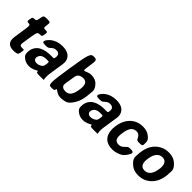

<svg xmlns="http://www.w3.org/2000/svg" viewBox="153 -1754 2768 2768"><g transform="rotate(45 1537.0 -370.0)"><path d="M231 10C248 10 264 9 278 6C316 0 320 -8 328 -57C335 -105 334 -108 316 -107C309 -106 301 -106 293 -106C254 -106 242 -122 248 -161L268 -293C287 -413 293 -425 334 -425C375 -425 380 -430 387 -477C394 -523 391 -528 350 -528C309 -528 306 -534 315 -593C324 -652 319 -658 255 -658C190 -658 183 -652 174 -593C165 -534 160 -528 126 -528C91 -528 86 -523 79 -477C72 -430 75 -425 110 -425C144 -425 146 -412 126 -286L105 -146C89 -43 129 10 231 10Z M839 -128 873 -352C878 -383 877 -410 870 -433C850 -501 788 -538 690 -538C621 -538 563 -519 519 -488C501 -475 483 -459 468 -439C427 -383 445 -370 509 -370C574 -370 567 -388 610 -418C625 -428 644 -434 666 -434C719 -434 740 -404 732 -353L729 -338C727 -324 724 -323 695 -323H664C530 -323 413 -279 393 -148C391 -137 391 -126 391 -115C394 -87 384 -60 450 -17C475 0 507 10 548 10C579 10 606 4 630 -6C690 -32 689 -44 692 -21C694 -1 704 0 769 0C833 0 840 0 841 -4C842 -8 835 -12 834 -62C834 -82 835 -103 839 -128ZM536 -159C545 -218 595 -240 656 -240H685C711 -240 713 -236 707 -195C700 -153 702 -136 657 -113C639 -103 619 -98 596 -98C557 -98 530 -122 536 -159Z M1163 -616C1182 -738 1178 -750 1114 -750C1049 -750 1038 -716 985 -375C932 -34 933 0 991 0C1048 0 1054 -3 1062 -28C1069 -53 1064 -39 1117 -9C1137 3 1163 10 1196 10C1213 10 1230 8 1245 5C1286 -4 1326 2 1391 -105C1417 -147 1434 -199 1443 -259L1445 -270C1448 -289 1449 -308 1450 -326C1451 -373 1479 -412 1403 -492C1375 -520 1336 -538 1280 -538C1250 -538 1225 -532 1202 -522C1143 -496 1144 -493 1163 -616ZM1178 -104C1153 -104 1134 -109 1120 -119C1083 -145 1094 -170 1109 -264C1124 -358 1120 -383 1165 -408C1182 -418 1201 -423 1226 -423C1308 -423 1317 -352 1304 -270L1302 -259C1289 -175 1261 -104 1178 -104Z M1937 -128 1971 -352C1976 -383 1975 -410 1968 -433C1948 -501 1886 -538 1788 -538C1719 -538 1661 -519 1617 -488C1599 -475 1581 -459 1566 -439C1525 -383 1543 -370 1607 -370C1672 -370 1665 -388 1708 -418C1723 -428 1742 -434 1764 -434C1817 -434 1838 -404 1830 -353L1827 -338C1825 -324 1822 -323 1793 -323H1762C1628 -323 1511 -279 1491 -148C1489 -137 1489 -126 1489 -115C1492 -87 1482 -60 1548 -17C1573 0 1605 10 1646 10C1677 10 1704 4 1728 -6C1788 -32 1787 -44 1790 -21C1792 -1 1802 0 1867 0C1931 0 1938 0 1939 -4C1940 -8 1933 -12 1932 -62C1932 -82 1933 -103 1937 -128ZM1634 -159C1643 -218 1693 -240 1754 -240H1783C1809 -240 1811 -236 1805 -195C1798 -153 1800 -136 1755 -113C1737 -103 1717 -98 1694 -98C1655 -98 1628 -122 1634 -159Z M2184 -257 2186 -271C2199 -353 2228 -424 2310 -424C2337 -424 2359 -415 2371 -398C2409 -352 2391 -332 2451 -332C2511 -332 2522 -337 2520 -377C2519 -415 2533 -450 2453 -505C2422 -526 2381 -538 2329 -538C2288 -538 2252 -531 2220 -518C2128 -479 2064 -393 2045 -271L2043 -257C2037 -220 2037 -185 2042 -153C2057 -57 2120 10 2245 10C2278 10 2309 4 2336 -5C2406 -30 2424 -43 2463 -102C2507 -169 2488 -183 2428 -183C2368 -183 2377 -163 2327 -125C2310 -111 2287 -104 2261 -104C2177 -104 2171 -174 2184 -257Z M2566 -269 2564 -259C2561 -240 2559 -221 2559 -203C2559 -156 2536 -112 2629 -36C2664 -7 2710 10 2773 10C2813 10 2851 3 2884 -10C2977 -49 3046 -134 3065 -259L3067 -269C3070 -288 3071 -307 3071 -325C3071 -372 3095 -416 3002 -492C2967 -521 2920 -538 2857 -538C2817 -538 2781 -531 2748 -518C2654 -479 2585 -394 2566 -269ZM2926 -269 2924 -259C2911 -176 2873 -104 2791 -104C2707 -104 2692 -175 2705 -259L2707 -269C2720 -351 2758 -424 2840 -424C2922 -424 2939 -352 2926 -269Z"/></g></svg>

Font: Asimov Print
Style: AIt
Weight: 500
Designer: Google
Version: Version 2.000980: 2014